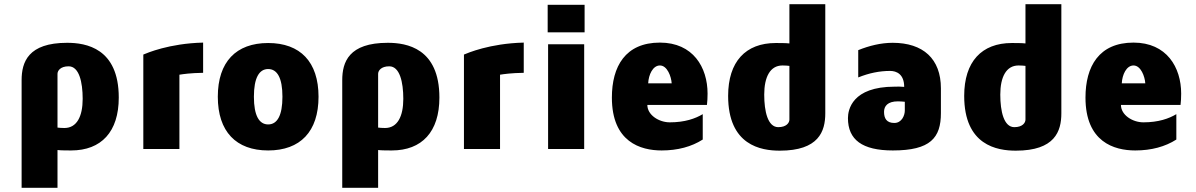

<svg xmlns="http://www.w3.org/2000/svg" viewBox="-20 -710 5700 915"><path d="M319 7C463 7 546 -82 546 -245C546 -481 389 -506 300 -506C114 -506 83 -414 83 -328V185H254V5C268 7 306 7 319 7ZM307 -394C357 -394 374 -319 374 -239C374 -155 346 -100 287 -100C269 -100 266 -101 254 -102V-358C254 -373 268 -394 307 -394Z M663 -450V0H835V-354C854 -357 887 -362 948 -363V-507C785 -503 680 -457 663 -450Z M1258 -505C1105 -505 1018 -415 1018 -249C1018 -83 1105 7 1258 7C1411 7 1498 -83 1498 -249C1498 -415 1411 -505 1258 -505ZM1258 -117C1215 -117 1190 -159 1190 -249C1190 -339 1215 -381 1258 -381C1301 -381 1326 -339 1326 -249C1326 -159 1301 -117 1258 -117Z M1847 7C1991 7 2074 -82 2074 -245C2074 -481 1917 -506 1828 -506C1642 -506 1611 -414 1611 -328V185H1782V5C1796 7 1834 7 1847 7ZM1835 -394C1885 -394 1902 -319 1902 -239C1902 -155 1874 -100 1815 -100C1797 -100 1794 -101 1782 -102V-358C1782 -373 1796 -394 1835 -394Z M2191 -450V0H2363V-354C2382 -357 2415 -362 2476 -363V-507C2313 -503 2208 -457 2191 -450Z M2764 0V-499H2592V0ZM2766 -556V-687H2590V-556Z M3352 -264C3352 -389 3283 -507 3125 -507C2960 -507 2896 -393 2896 -245C2896 -33 3033 7 3133 7C3210 7 3276 -11 3329 -45V-166C3294 -145 3244 -127 3172 -127C3120 -127 3065 -162 3065 -210H3349C3351 -226 3352 -244 3352 -264ZM3069 -313C3071 -354 3091 -398 3125 -398C3160 -398 3179 -345 3181 -313Z M3677 -505C3533 -505 3450 -416 3450 -253C3450 -17 3607 8 3696 8C3882 8 3913 -84 3913 -170V-690H3742V-503C3728 -505 3690 -505 3677 -505ZM3689 -104C3639 -104 3622 -179 3622 -259C3622 -343 3650 -398 3709 -398C3727 -398 3730 -397 3742 -396V-140C3742 -125 3728 -104 3689 -104Z M4234 -506C4178 -506 4122 -492 4070 -471V-341C4122 -362 4172 -372 4222 -372C4252 -372 4289 -357 4289 -296C4261 -298 4268 -297 4244 -297C4040 -297 4021 -186 4021 -147C4021 -44 4089 7 4235 7C4414 7 4464 -53 4464 -171V-289C4464 -430 4379 -506 4234 -506ZM4292 -183C4292 -161 4278 -124 4242 -124C4205 -124 4193 -146 4193 -177C4193 -204 4210 -227 4259 -227C4270 -227 4280 -226 4292 -225Z M4802 -505C4658 -505 4575 -416 4575 -253C4575 -17 4732 8 4821 8C5007 8 5038 -84 5038 -170V-690H4867V-503C4853 -505 4815 -505 4802 -505ZM4814 -104C4764 -104 4747 -179 4747 -259C4747 -343 4775 -398 4834 -398C4852 -398 4855 -397 4867 -396V-140C4867 -125 4853 -104 4814 -104Z M5609 -264C5609 -389 5540 -507 5382 -507C5217 -507 5153 -393 5153 -245C5153 -33 5290 7 5390 7C5467 7 5533 -11 5586 -45V-166C5551 -145 5501 -127 5429 -127C5377 -127 5322 -162 5322 -210H5606C5608 -226 5609 -244 5609 -264ZM5326 -313C5328 -354 5348 -398 5382 -398C5417 -398 5436 -345 5438 -313Z"/></svg>

Font: Maven Pro
Style: Black
Weight: 900
Designer: Joe Prince
Foundry: Joe Prince
Version: Version 1.003